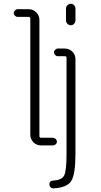

<svg xmlns="http://www.w3.org/2000/svg" viewBox="-20 -780 540 1030"><path d="M334 -734.4Q334 -744.1 341.8 -752Q349.6 -759.8 359.9 -759.8Q370.1 -759.8 377.4 -752.4Q384.8 -745.1 384.8 -734.4V-669.9Q384.8 -660.2 377.4 -652.3Q370.1 -644.5 360.4 -644.5Q349.6 -644.5 341.8 -652.3Q334 -660.2 334 -669.9ZM265.6 188.5Q311.5 186.5 324.2 161.1Q336.9 135.7 336.9 48.8V-469.7Q336.9 -478.5 328.1 -478.5H290Q282.2 -478.5 275.9 -484.9Q269.5 -491.2 269.5 -499Q269.5 -506.8 275.9 -513.2Q282.2 -519.5 290 -519.5H328.1Q351.6 -519.5 368.2 -502.9Q384.8 -486.3 384.8 -462.9V45.9Q384.8 155.3 362.3 190.9Q339.8 226.6 265.6 230.5Q256.8 230.5 251 224.1Q245.1 217.8 245.1 209Q244.1 190.4 265.6 188.5ZM74.2 -689.5Q66.4 -689.5 60.1 -695.8Q53.7 -702.1 53.7 -710Q53.7 -717.8 60.1 -724.1Q66.4 -730.5 74.2 -730.5H134.8Q158.2 -730.5 174.8 -713.4Q191.4 -696.3 191.4 -672.9V-49.8Q191.4 -41 200.2 -41H263.7Q271.5 -41 278.3 -34.7Q285.2 -28.3 285.2 -20Q285.2 -11.7 278.8 -5.9Q272.5 0 263.7 0H199.2Q175.8 0 159.2 -17.1Q142.6 -34.2 142.6 -56.6V-679.7Q142.6 -688.5 133.8 -689.5Z"/></svg>

Font: Rounded Mgen+ 1mn light
Style: Regular
Weight: 200
Designer: [Source Han Sans]
Ryoko NISHIZUKA  (kana & ideographs); Paul D. Hunt (Latin, Greek & Cyrillic); Wenlong ZHANG  (bopomofo
Version: Version 1.059.20150602